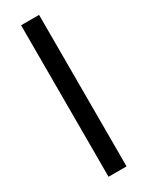

<svg xmlns="http://www.w3.org/2000/svg" viewBox="-189 -741 597 776"><g transform="rotate(-30 109.0 -353.5)"><path d="M151.4 0H67.4V-707H151.4Z"/></g></svg>

Font: Pretendard
Style: Regular
Weight: 400
Designer: Base glyphs from Inter by Rasmus Andersson; Hangeul glyphs from Noto Sans CJK(Source Han Sans) by Jang Soo-young and Kan
Foundry: Kil Hyung-jin
Version: Version 1.309